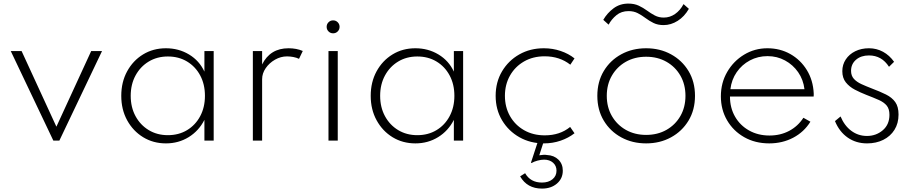

<svg xmlns="http://www.w3.org/2000/svg" viewBox="-20 -804 5228 1098"><path d="M285 0H319.5L563.5 -512H501.5L302.5 -79.5L103.5 -512H41.5Z M929 16Q1001 16 1059 -19.8Q1117 -55.5 1149 -118.5V0H1202V-512H1149V-394.5Q1120 -457 1061 -492.5Q1002 -528 929 -528Q856 -528 798.2 -492.8Q740.5 -457.5 707 -396Q673.5 -334.5 673.5 -256Q673.5 -177.5 707.2 -116Q741 -54.5 798.8 -19.2Q856.5 16 929 16ZM940 -31Q878.5 -31 830.5 -60Q782.5 -89 755 -139.8Q727.5 -190.5 727.5 -256Q727.5 -321.5 755 -372.2Q782.5 -423 830.5 -452Q878.5 -481 940 -481Q1002 -481 1049.8 -452.2Q1097.5 -423.5 1124.8 -372.8Q1152 -322 1152 -256Q1152 -190.5 1124.8 -139.5Q1097.5 -88.5 1049.8 -59.8Q1002 -31 940 -31Z M1426 0H1479V-351Q1479 -384.5 1499.5 -414.2Q1520 -444 1552.8 -462.8Q1585.5 -481.5 1621.5 -481.5Q1639 -481.5 1657.5 -478Q1676 -474.5 1690 -467.5L1711.5 -512.5Q1675.5 -528 1630 -528Q1525 -528 1479 -435.5V-512H1426Z M1885 -613.5Q1900.5 -613.5 1911.2 -624.2Q1922 -635 1922 -650.5Q1922 -666 1911.2 -676.8Q1900.5 -687.5 1885 -687.5Q1869.5 -687.5 1858.8 -676.8Q1848 -666 1848 -650.5Q1848 -635 1858.8 -624.2Q1869.5 -613.5 1885 -613.5ZM1858.5 0H1911.5V-512H1858.5Z M2355.5 16Q2427.5 16 2485.5 -19.8Q2543.5 -55.5 2575.5 -118.5V0H2628.5V-512H2575.5V-394.5Q2546.5 -457 2487.5 -492.5Q2428.5 -528 2355.5 -528Q2282.5 -528 2224.8 -492.8Q2167 -457.5 2133.5 -396Q2100 -334.5 2100 -256Q2100 -177.5 2133.8 -116Q2167.5 -54.5 2225.2 -19.2Q2283 16 2355.5 16ZM2366.5 -31Q2305 -31 2257 -60Q2209 -89 2181.5 -139.8Q2154 -190.5 2154 -256Q2154 -321.5 2181.5 -372.2Q2209 -423 2257 -452Q2305 -481 2366.5 -481Q2428.5 -481 2476.2 -452.2Q2524 -423.5 2551.2 -372.8Q2578.5 -322 2578.5 -256Q2578.5 -190.5 2551.2 -139.5Q2524 -88.5 2476.2 -59.8Q2428.5 -31 2366.5 -31Z M3090 16Q3141 16 3186 0.5Q3231 -15 3265.5 -42L3240.5 -78Q3182 -30 3095.5 -30Q3028.5 -30 2977 -59.5Q2925.5 -89 2896.5 -140.2Q2867.5 -191.5 2867.5 -256Q2867.5 -320.5 2896.5 -371.8Q2925.5 -423 2976.8 -452.5Q3028 -482 3094.5 -482Q3180.5 -482 3241.5 -434L3265.5 -470Q3232 -497 3186.2 -512.5Q3140.5 -528 3090 -528Q3012 -528 2949.8 -492.8Q2887.5 -457.5 2851 -396Q2814.5 -334.5 2814.5 -256Q2814.5 -177.5 2851.2 -116Q2888 -54.5 2950.5 -19.2Q3013 16 3090 16ZM3079.5 274.5Q3131.5 274.5 3165 245.8Q3198.5 217 3198.5 172Q3198.5 133.5 3173.5 109Q3148.5 84.5 3108.5 82.5Q3099.5 81 3089.5 81.2Q3079.5 81.5 3064 84L3093 -5.5H3059.5L3016.5 126L3019.5 128.5Q3033.5 120 3054 114.5Q3074.5 109 3091.5 109Q3123 109 3142.8 126.5Q3162.5 144 3162.5 172Q3162.5 202.5 3139.5 221.2Q3116.5 240 3079.5 240Q3013.5 240 2983 186.5L2954.5 204.5Q2994.5 274.5 3079.5 274.5Z M3675 16Q3754 16 3817.2 -18.5Q3880.5 -53 3917.5 -114.2Q3954.5 -175.5 3954.5 -256Q3954.5 -336.5 3917.5 -397.8Q3880.5 -459 3817.2 -493.5Q3754 -528 3675 -528Q3596 -528 3532.8 -493.5Q3469.5 -459 3432.8 -397.8Q3396 -336.5 3396 -256Q3396 -175.5 3432.8 -114.2Q3469.5 -53 3532.8 -18.5Q3596 16 3675 16ZM3675 -32.5Q3610 -32.5 3559.2 -61.2Q3508.5 -90 3479.2 -140.5Q3450 -191 3450 -256Q3450 -321 3479.2 -371.5Q3508.5 -422 3559.2 -450.8Q3610 -479.5 3675 -479.5Q3740.5 -479.5 3791.2 -450.8Q3842 -422 3871 -371.5Q3900 -321 3900 -256Q3900 -191 3871 -140.5Q3842 -90 3791.2 -61.2Q3740.5 -32.5 3675 -32.5ZM3775 -660.5Q3817 -660.5 3855.5 -684.8Q3894 -709 3919.5 -753.5L3889 -780.5Q3870 -744.5 3840.5 -724Q3811 -703.5 3776 -703.5Q3747.5 -703.5 3724.8 -715.5Q3702 -727.5 3680.2 -743.5Q3658.5 -759.5 3633 -771.5Q3607.5 -783.5 3573.5 -783.5Q3525 -783.5 3488.8 -756.5Q3452.5 -729.5 3430 -690.5L3460.5 -663Q3477 -694 3505.2 -717.2Q3533.5 -740.5 3574.5 -740.5Q3604.5 -740.5 3627.5 -728.5Q3650.5 -716.5 3671.8 -700.5Q3693 -684.5 3717.5 -672.5Q3742 -660.5 3775 -660.5Z M4379 16Q4454.5 16 4516.2 -16.5Q4578 -49 4614.5 -108L4574.5 -130.5Q4543 -82 4493 -55.5Q4443 -29 4380.5 -29Q4315 -29 4263.8 -57.8Q4212.5 -86.5 4183.5 -137Q4154.5 -187.5 4154.5 -252H4633Q4633.5 -257.5 4633.5 -261Q4633.5 -264.5 4633.5 -269.5Q4630 -345 4594.2 -403.2Q4558.5 -461.5 4499.8 -494.8Q4441 -528 4368.5 -528Q4296 -528 4235.5 -491.5Q4175 -455 4138.8 -392.8Q4102.5 -330.5 4102.5 -253Q4102.5 -177 4138 -116Q4173.5 -55 4236 -19.5Q4298.5 16 4379 16ZM4157 -294Q4163.5 -348.5 4193 -391.2Q4222.5 -434 4268.5 -458.5Q4314.5 -483 4369.5 -483Q4424 -483 4469.5 -458.2Q4515 -433.5 4544.5 -391Q4574 -348.5 4580.5 -294Z M4938.5 16Q4990.5 16 5031.2 -4.2Q5072 -24.5 5095.2 -61.5Q5118.5 -98.5 5118.5 -149Q5118.5 -194 5099.8 -220.2Q5081 -246.5 5046.8 -263.5Q5012.5 -280.5 4966 -298Q4933.5 -310.5 4906.2 -323Q4879 -335.5 4863 -353.2Q4847 -371 4847 -399Q4847 -438 4875.5 -462.5Q4904 -487 4949.5 -487Q5022.5 -487 5064 -422L5093 -450.5Q5067 -487.5 5030 -507.8Q4993 -528 4949.5 -528Q4905.5 -528 4871 -511Q4836.5 -494 4816.8 -464.2Q4797 -434.5 4797 -397Q4797 -358 4817.2 -332.8Q4837.5 -307.5 4868.8 -291.2Q4900 -275 4933 -262Q4976 -245.5 5005.8 -232.2Q5035.5 -219 5051 -200Q5066.5 -181 5066.5 -147.5Q5066.5 -91.5 5028.2 -59Q4990 -26.5 4938 -26.5Q4888 -26.5 4848.5 -55.8Q4809 -85 4787 -138L4755 -111.5Q4780 -50.5 4827.8 -17.2Q4875.5 16 4938.5 16Z"/></svg>

Font: Spartan Light
Style: Regular
Weight: 300
Designer: Matt Bailey, Mirko Velimirovic
Foundry: Matt Bailey
Version: Version 1.003; ttfautohint (v1.8.3)